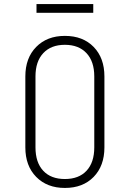

<svg xmlns="http://www.w3.org/2000/svg" viewBox="-20 -917 640 947"><path d="M300 10Q212 10 158.5 -44.5Q105 -99 105 -190V-540Q105 -631 158.5 -685.5Q212 -740 300 -740Q389 -740 442 -685.5Q495 -631 495 -540V-190Q495 -99 442 -44.5Q389 10 300 10ZM300 -34Q369 -34 407 -75Q445 -116 445 -190V-540Q445 -614 406.5 -655Q368 -696 300 -696Q232 -696 193.5 -655Q155 -614 155 -540V-190Q155 -116 193 -75Q231 -34 300 -34ZM160 -854V-897H440V-854Z"/></svg>

Font: NKDuy Mono Thin
Style: Regular
Weight: 100
Monospace: yes
Designer: NKDuy
Foundry: NKDuy
Version: Version 2.251; ttfautohint (v1.8.4.7-5d5b)